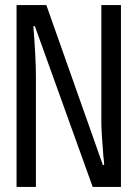

<svg xmlns="http://www.w3.org/2000/svg" viewBox="-20 -734 540 754"><path d="M45 -714H162L384 -86H389Q389 -98 386 -120Q378 -216 378 -256V-714H455V0H344L117 -631H111Q121 -505 121 -436V0H45Z"/></svg>

Font: Noto Sans Mono UI Cond
Style: Regular
Weight: 400
Width: 3
Monospace: yes
Designer: Monotype Design team
Foundry: Monotype Imaging Inc.
Version: Version 1.000